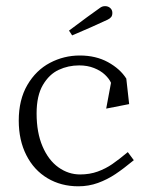

<svg xmlns="http://www.w3.org/2000/svg" viewBox="-20 -610 494 640"><path d="M42.5 -208Q42.5 -277.5 71.2 -326.8Q100 -376 146.5 -400.5Q193 -425 246 -425Q299.5 -425 340 -402.8Q380.5 -380.5 401 -348L410.5 -263L334 -248L350 -334Q344 -347.5 329.8 -361Q315.5 -374.5 293.5 -383.2Q271.5 -392 244 -392Q207.5 -392 175.8 -377.2Q144 -362.5 123 -326.8Q102 -291 102 -232Q102 -168 121.8 -122Q141.5 -76 174.8 -52.2Q208 -28.5 247 -28.5Q279 -28.5 305.8 -38.2Q332.5 -48 354.2 -63Q376 -78 406 -103L426 -76Q391.5 -47.5 364.5 -29.5Q337.5 -11.5 306.5 -0.2Q275.5 11 241 11Q183.5 11 138.2 -16Q93 -43 67.8 -92.8Q42.5 -142.5 42.5 -208ZM315 -585Q319 -587.5 322.5 -588.5Q326 -589.5 330.5 -589.5Q340.5 -589.5 347.5 -583.2Q354.5 -577 354.5 -567Q354.5 -558.5 350.8 -553.5Q347 -548.5 339 -544.5Q318 -534.5 281.8 -518.5Q245.5 -502.5 220.5 -492L210 -508Q231 -524 270.2 -552.8Q309.5 -581.5 315 -585Z"/></svg>

Font: Didactic
Style: Regular
Weight: 400
Designer: Tyler Finck
Foundry: Etcetera Type Co
Version: Version 3.007;FEAKit 1.0